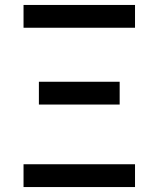

<svg xmlns="http://www.w3.org/2000/svg" viewBox="-20 -755 640 775"><path d="M525 -643H75V-735H525ZM137 -333V-425H463V-333ZM75 0V-92H525V0Z"/></svg>

Font: Iosevka SS04 Semibold Extended
Style: Regular
Weight: 600
Width: 7
Monospace: yes
Designer: Belleve Invis
Foundry: Belleve Invis
Version: Version 19.0.0; ttfautohint (v1.8.4)